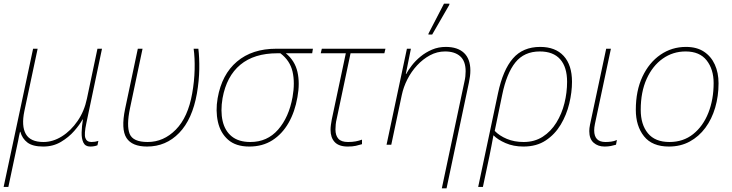

<svg xmlns="http://www.w3.org/2000/svg" viewBox="-37 -796 4027 1056"><path d="M-17 232 145 -528H170L97 -185Q80 -103 105 -59Q130 -15 202 -15Q254 -15 303.5 -46Q353 -77 390 -131Q427 -185 441 -253L499 -528H524L438 -119Q425 -59 432.5 -37Q440 -15 466 -15Q486 -15 504 -21L499 3Q482 10 459 10Q432 10 421.5 -12Q411 -34 412 -68Q413 -102 419 -139H417Q402 -111 371.5 -76Q341 -41 298 -15.5Q255 10 201 10Q143 10 114 -12Q85 -34 75 -71H73Q70 -59 67.5 -47Q65 -35 63 -23L9 232Z M772 10Q689 10 658.5 -37.5Q628 -85 651 -197L721 -528H747L678 -201Q658 -105 676 -60Q694 -15 775 -15Q863 -15 930 -83Q997 -151 1020 -282Q1032 -349 1033.5 -414Q1035 -479 1028 -528H1054Q1060 -479 1059 -415.5Q1058 -352 1046 -282Q1021 -140 948.5 -65Q876 10 772 10Z M1334 10Q1260 10 1217.5 -27.5Q1175 -65 1161.5 -126Q1148 -187 1160 -256Q1183 -387 1266.5 -457.5Q1350 -528 1482 -528H1684L1680 -503H1535Q1585 -462 1599 -400.5Q1613 -339 1599 -262Q1585 -181 1550 -120Q1515 -59 1461 -24.5Q1407 10 1334 10ZM1340 -15Q1433 -15 1492.5 -83Q1552 -151 1572 -262Q1586 -341 1572 -402Q1558 -463 1505 -503H1488Q1361 -503 1285 -440Q1209 -377 1187 -256Q1175 -185 1187.5 -130.5Q1200 -76 1238 -45.5Q1276 -15 1340 -15Z M1876 10Q1827 10 1804 -14.5Q1781 -39 1781 -82Q1781 -95 1783 -109.5Q1785 -124 1788 -140L1865 -503H1727L1733 -528H2083L2077 -503H1891L1815 -143Q1811 -127 1809.5 -112Q1808 -97 1808 -84Q1808 -51 1824 -33Q1840 -15 1877 -15Q1901 -15 1919.5 -18.5Q1938 -22 1954 -28V-3Q1938 2 1920 6Q1902 10 1876 10Z M2517 -345Q2521 -362 2522.5 -376.5Q2524 -391 2524 -404Q2524 -460 2494 -486.5Q2464 -513 2411 -513Q2367 -513 2328 -492Q2289 -471 2257 -436.5Q2225 -402 2203.5 -359.5Q2182 -317 2173 -274L2115 0H2089L2201 -528H2223L2195 -389H2197Q2208 -410 2228 -436Q2248 -462 2276 -485Q2304 -508 2339 -523Q2374 -538 2415 -538Q2480 -538 2515 -505Q2550 -472 2550 -408Q2550 -379 2542 -342L2419 240H2393ZM2319 -606 2320 -612 2405 -776H2435L2434 -769L2340 -606Z M2702 -283Q2729 -411 2784 -474.5Q2839 -538 2934 -538Q3018 -538 3063.5 -488Q3109 -438 3109 -346Q3109 -289 3094 -226.5Q3079 -164 3047 -110.5Q3015 -57 2964.5 -23.5Q2914 10 2842 10Q2787 10 2743.5 -9Q2700 -28 2677 -52Q2671 -19 2665.5 9Q2660 37 2655 62L2619 232H2593ZM2843 -15Q2903 -15 2948 -44Q2993 -73 3023 -121.5Q3053 -170 3067.5 -228.5Q3082 -287 3082 -346Q3082 -427 3044 -470Q3006 -513 2932 -513Q2846 -513 2797.5 -452.5Q2749 -392 2725 -274L2684 -76Q2710 -49 2751 -32Q2792 -15 2843 -15Z M3288 10Q3252 10 3228 -11Q3204 -32 3204 -75Q3204 -83 3205 -91.5Q3206 -100 3208 -110L3297 -528H3323L3235 -114Q3233 -104 3232 -95.5Q3231 -87 3231 -79Q3231 -15 3293 -15Q3308 -15 3324 -17Q3340 -19 3356 -26L3351 0Q3338 4 3322.5 7Q3307 10 3288 10Z M3642 10Q3550 10 3505 -46.5Q3460 -103 3460 -192Q3460 -297 3496.5 -374.5Q3533 -452 3595.5 -495Q3658 -538 3736 -538Q3795 -538 3834.5 -512Q3874 -486 3894.5 -441Q3915 -396 3915 -338Q3915 -267 3896.5 -204Q3878 -141 3842.5 -93Q3807 -45 3756.5 -17.5Q3706 10 3642 10ZM3645 -15Q3721 -15 3775.5 -58.5Q3830 -102 3859 -175.5Q3888 -249 3888 -339Q3888 -415 3849.5 -464Q3811 -513 3734 -513Q3664 -513 3608 -473.5Q3552 -434 3519.5 -362Q3487 -290 3487 -192Q3487 -111 3526.5 -63Q3566 -15 3645 -15Z"/></svg>

Font: Noto Sans Thin
Style: Italic
Weight: 100
Italic angle: -12°
Designer: Monotype Design Team
Foundry: Monotype Imaging Inc.
Version: Version 2.013; ttfautohint (v1.8.4.7-5d5b)